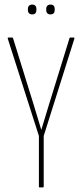

<svg xmlns="http://www.w3.org/2000/svg" viewBox="-20 -819 360 839"><path d="M152 0Q150 0 150 -4V-225L14 -650Q13 -655 17 -655H33Q36 -655 37 -652L127 -362Q135 -335 143.5 -307.5Q152 -280 160 -253H161Q169 -280 177.5 -307.5Q186 -335 194 -362L284 -653Q285 -655 288 -655H303Q306 -655 305 -650L171 -225V-4Q171 0 168 0ZM121 -756Q112 -756 107 -761Q102 -766 102 -775V-781Q102 -789 107 -794Q112 -799 121 -799Q130 -799 134.5 -794Q139 -789 139 -781V-775Q139 -766 134.5 -761Q130 -756 121 -756ZM200 -756Q192 -756 187 -761Q182 -766 182 -775V-781Q182 -789 187 -794Q192 -799 200 -799Q210 -799 214.5 -794Q219 -789 219 -781V-775Q219 -766 214.5 -761Q210 -756 200 -756Z"/></svg>

Font: Sofia Sans Extra Condensed Thin
Style: Regular
Weight: 250
Version: Version 4.100